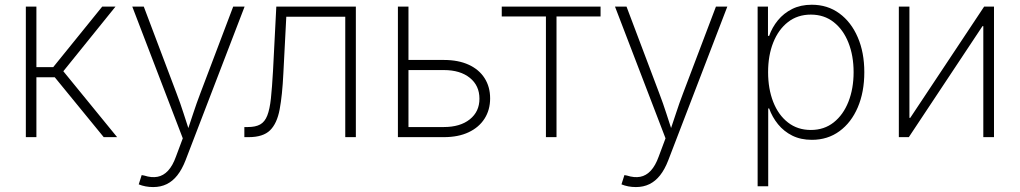

<svg xmlns="http://www.w3.org/2000/svg" viewBox="-20 -570 4238 798"><path d="M87.4 0V-542.5H131.3V-291H201.2L404.8 -542.5H460L243.2 -273.9L466.8 0H411.1L207.5 -249H131.3V0Z M556.6 196.3 568.8 157.7 579.6 159.7Q609.9 169.4 634.5 164.8Q659.2 160.2 678.5 139.4Q697.8 118.7 711.4 80.6L739.7 4.9L529.8 -542.5H577.6L713.4 -183.1Q729.5 -141.1 742.9 -99.1Q756.3 -57.1 770 -15.6H755.4Q769.5 -57.1 783.2 -99.1Q796.9 -141.1 813 -183.1L949.2 -542.5H996.6L751 96.7Q736.3 134.3 717 158.7Q697.8 183.1 672.9 195.3Q647.9 207.5 616.7 207.5Q600.1 207.5 585 204.6Q569.8 201.7 556.6 196.3Z M995.6 0V-42H1010.3Q1042 -42 1061.3 -52.7Q1080.6 -63.5 1090.8 -89.6Q1101.1 -115.7 1106 -161.1Q1110.8 -206.5 1114.7 -275.4L1128.4 -542.5H1459V0H1415V-500.5H1169.9L1157.7 -264.6Q1153.3 -173.8 1142.3 -115.2Q1131.3 -56.6 1102.3 -28.3Q1073.2 0 1013.7 0Z M1667 -320.8H1824.7Q1884.8 -320.8 1928 -301Q1971.2 -281.2 1994.1 -245.1Q2017.1 -209 2017.1 -161.1Q2017.1 -113.3 1993.9 -76.9Q1970.7 -40.5 1927.7 -20.3Q1884.8 0 1824.7 0H1633.8V-542.5H1677.7V-42H1824.7Q1892.6 -42 1932.6 -74Q1972.7 -106 1972.7 -159.7Q1972.7 -214.4 1932.6 -246.6Q1892.6 -278.8 1824.7 -278.8H1667Z M2249 0V-501.5H2065.4V-542.5H2476.1V-501.5H2293V0Z M2563 196.3 2575.2 157.7 2585.9 159.7Q2616.2 169.4 2640.9 164.8Q2665.5 160.2 2684.8 139.4Q2704.1 118.7 2717.8 80.6L2746.1 4.9L2536.1 -542.5H2584L2719.7 -183.1Q2735.8 -141.1 2749.3 -99.1Q2762.7 -57.1 2776.4 -15.6H2761.7Q2775.9 -57.1 2789.6 -99.1Q2803.2 -141.1 2819.3 -183.1L2955.6 -542.5H3002.9L2757.3 96.7Q2742.7 134.3 2723.4 158.7Q2704.1 183.1 2679.2 195.3Q2654.3 207.5 2623 207.5Q2606.4 207.5 2591.3 204.6Q2576.2 201.7 2563 196.3Z M3128.9 204.1V-542.5H3171.9V-420.9H3176.8Q3189 -456.1 3213.1 -485.6Q3237.3 -515.1 3272.5 -532.7Q3307.6 -550.3 3354 -550.3Q3419.4 -550.3 3468.5 -514.4Q3517.6 -478.5 3544.9 -415.3Q3572.3 -352.1 3572.3 -270Q3572.3 -187.5 3545.2 -124Q3518.1 -60.5 3469 -24.7Q3419.9 11.2 3354.5 11.2Q3308.1 11.2 3272.9 -6.3Q3237.8 -23.9 3213.6 -53.7Q3189.5 -83.5 3176.8 -119.1H3172.9V204.1ZM3350.1 -29.8Q3405.3 -29.8 3445.1 -61.3Q3484.9 -92.8 3506.3 -147.2Q3527.8 -201.7 3527.8 -270Q3527.8 -338.4 3506.3 -392.6Q3484.9 -446.8 3445.1 -478Q3405.3 -509.3 3350.1 -509.3Q3294.9 -509.3 3255.1 -478.3Q3215.3 -447.3 3193.8 -393.3Q3172.4 -339.4 3172.4 -270Q3172.4 -201.2 3193.6 -146.7Q3214.8 -92.3 3254.9 -61Q3294.9 -29.8 3350.1 -29.8Z M4111.3 0H4066.9V-461.4H4063.5L3757.3 0H3715.8V-542.5H3759.8V-80.1H3763.2L4070.3 -542.5H4111.3Z"/></svg>

Font: Inter 16pt ExtraLight
Style: Regular
Weight: 250
Version: Version 4.001;git-66647c0bb